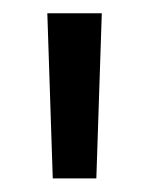

<svg xmlns="http://www.w3.org/2000/svg" viewBox="-20 -682 219 282"><path d="M121.5 -420H57.5L49.5 -662.5H129.5Z"/></svg>

Font: Anek Tamil Medium
Style: Regular
Weight: 400
Version: Version 1.003